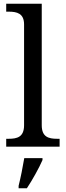

<svg xmlns="http://www.w3.org/2000/svg" viewBox="-20 -780 350 1021"><path d="M13 0H297V-42H284C239 -42 202 -51 202 -114V-760H13V-718H26C70 -718 108 -709 108 -650V-114C108 -51 71 -42 26 -42H13ZM79 208V221H123C151 179 188 113 206 71V61H109C101 109 90 164 79 208Z"/></svg>

Font: Noto Serif
Style: Regular
Weight: 400
Designer: Monotype Design Team
Foundry: Monotype Imaging Inc.
Version: Version 2.015